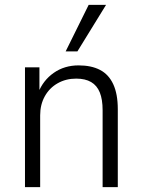

<svg xmlns="http://www.w3.org/2000/svg" viewBox="-20 -764 581 784"><path d="M82 0V-489H141V-385H136Q156 -436 199.5 -466.5Q243 -497 301 -497Q353 -497 388.5 -478.5Q424 -460 442.5 -420Q461 -380 461 -318V0H399V-314Q399 -358 387.5 -386.5Q376 -415 352 -429Q328 -443 291 -443Q249 -443 215.5 -424Q182 -405 163 -371Q144 -337 144 -293V0ZM248 -554 342 -744H413L296 -554Z"/></svg>

Font: Nunito Sans 10pt SemiCondensed Light
Style: Regular
Weight: 300
Width: 4
Designer: Vernon Adams
Foundry: Vernon Adams
Version: Version 3.101;gftools[0.9.27]